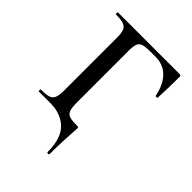

<svg xmlns="http://www.w3.org/2000/svg" viewBox="-186 -557 803 803"><g transform="rotate(45 215.0 -155.5)"><path d="M102 0H33Q31 0 31 -6Q31 -12 33 -12Q65 -12 79.5 -17Q94 -22 99.5 -36.5Q105 -51 105 -81V-387Q105 -417 99.5 -431Q94 -445 79 -450.5Q64 -456 33 -456Q31 -456 31 -462Q31 -468 33 -468H397Q406 -468 406 -460Q406 -403 403 -334Q403 -331 397.5 -331Q392 -331 391 -334Q380 -389 350.5 -418.5Q321 -448 276 -448H247Q216 -448 202 -443.5Q188 -439 183 -426Q178 -413 178 -386V-81Q178 -49 183.5 -35Q189 -21 202.5 -16.5Q216 -12 246 -12Q254 -12 255 -10.5Q256 -9 256 0Q256 6 254 30Q254 37 252 68Q250 99 250 152Q250 157 244 157Q238 157 238 152Q238 72 200.5 36Q163 0 102 0Z"/></g></svg>

Font: Cormorant SC Medium
Style: Regular
Weight: 500
Designer: Christian Thalmann (Catharsis Fonts)
Foundry: Catharsis Fonts
Version: Version 4.000